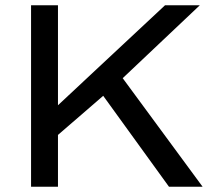

<svg xmlns="http://www.w3.org/2000/svg" viewBox="-20 -707 806 727"><path d="M97.6 0V-687H199.5V-308.5L604.8 -687H736.5L444.6 -411L747.1 0H619.8L370.8 -344.2L199.5 -196.1V0Z"/></svg>

Font: Archivo SemiBold SemiExpanded
Style: Regular
Weight: 600
Width: 6
Version: Version 2.001